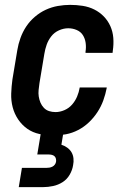

<svg xmlns="http://www.w3.org/2000/svg" viewBox="-20 -548 540 788"><path d="M200 8Q170 8 142 2Q114 -4 92 -19.5Q70 -35 54.5 -58Q39 -81 32 -108Q25 -135 26 -164Q27 -193 31 -222L51 -342Q55 -367 64 -392Q73 -417 87.5 -439Q102 -461 123 -479Q144 -497 168 -508Q192 -519 217.5 -523.5Q243 -528 268 -528Q294 -528 319.5 -524Q345 -520 367 -509Q389 -498 406 -480.5Q423 -463 433 -440.5Q443 -418 445 -392.5Q447 -367 443 -340L442 -331H331V-336Q334 -354 331.5 -372Q329 -390 320 -404Q311 -418 294.5 -425Q278 -432 260 -432Q241 -432 222 -423.5Q203 -415 190.5 -399Q178 -383 171.5 -364.5Q165 -346 162 -327L142 -207Q140 -193 138.5 -179Q137 -165 139 -152Q141 -139 146 -127Q151 -115 160 -105.5Q169 -96 181.5 -92Q194 -88 208 -88Q226 -88 244.5 -96Q263 -104 276 -119Q289 -134 296.5 -152Q304 -170 307 -188V-189H418V-187Q413 -161 404 -136Q395 -111 380 -88Q365 -65 345 -46Q325 -27 301 -14.5Q277 -2 251 3Q225 8 200 8ZM57 220 70 141H170Q176 141 182.5 140Q189 139 195 136Q201 133 205 127.5Q209 122 210 116Q211 110 209.5 103.5Q208 97 203.5 93Q199 89 192.5 87.5Q186 86 179 86H133L162 -88H254L232 46Q245 50 256 58Q267 66 273.5 77Q280 88 281.5 102Q283 116 280 130Q277 150 266 169Q255 188 237 199.5Q219 211 198 215.5Q177 220 157 220Z"/></svg>

Font: Iosevka Oblique
Style: Bold
Weight: 700
Italic angle: -9°
Monospace: yes
Designer: Belleve Invis
Foundry: Belleve Invis
Version: Version 32.5.0; ttfautohint (v1.8.4)